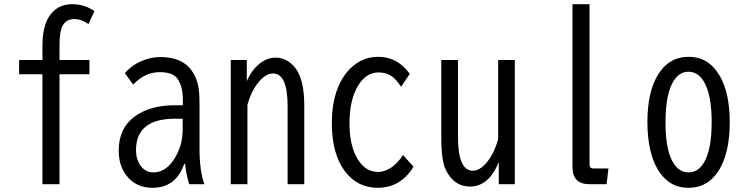

<svg xmlns="http://www.w3.org/2000/svg" viewBox="-20 -850 3540 912"><path d="M181.6 -564.9V-630.9Q181.6 -723.1 212.9 -771Q251 -830.1 322.8 -830.1Q380.4 -830.1 428.7 -797.4L399.9 -735.4Q367.2 -759.3 333.5 -759.3Q295.4 -759.3 277.8 -728.5Q262.7 -701.2 262.7 -631.8V-564.9H404.8V-497.1H262.7V24.9H181.6V-497.1H70.8V-564.9Z M848.6 -350.1V-377Q848.6 -437 824.7 -473.6Q803.2 -507.3 738.3 -507.3Q668 -507.3 612.8 -448.2L572.8 -502.9Q604 -538.1 646.5 -557.6Q693.8 -579.1 741.7 -579.1Q845.2 -579.1 890.6 -514.6Q916 -478.5 923.3 -432.6Q927.7 -404.3 927.7 -359.9V-145Q927.7 -37.6 950.7 24.9H878.9Q865.2 -16.6 858.9 -71.8H855Q816.4 42 703.6 42Q625.5 42 580.1 -17.1Q543.9 -64 543.9 -134.3Q543.9 -240.2 618.2 -295.4Q691.4 -350.1 810.5 -350.1ZM847.7 -286.1H811.5Q626 -286.1 626 -136.7Q626 -97.2 644 -68.4Q667.5 -31.2 708.5 -31.2Q765.1 -31.2 804.7 -90.3Q847.7 -154.3 847.7 -234.9Z M1152.3 -564.9V-464.8Q1173.3 -513.2 1206.1 -542Q1245.6 -576.2 1288.1 -576.2Q1344.7 -576.2 1383.3 -526.4Q1425.3 -471.7 1425.3 -348.1V24.9H1346.2V-344.2Q1346.2 -501 1277.3 -501Q1245.1 -501 1213.4 -465.8Q1175.3 -423.3 1155.3 -352.1V24.9H1076.2V-564.9Z M1944.3 -58.1Q1882.8 42 1774.4 42Q1676.3 42 1616.7 -38.6Q1556.2 -121.1 1556.2 -264.6Q1556.2 -375.5 1593.8 -453.6Q1618.2 -503.9 1655.3 -535.2Q1708.5 -580.1 1775.9 -580.1Q1869.1 -580.1 1926.3 -499L1885.3 -438Q1860.8 -474.1 1840.3 -488.3Q1814.5 -505.9 1777.8 -505.9Q1722.2 -505.9 1685.1 -449.7Q1640.1 -382.3 1640.1 -264.2Q1640.1 -173.3 1668.9 -112.8Q1707 -33.2 1775.9 -33.2Q1805.2 -33.2 1835.4 -52.2Q1869.6 -74.2 1894 -113.8Z M2076.2 -564.9H2155.3V-202.1Q2155.3 -39.1 2225.6 -39.1Q2258.3 -39.1 2290.5 -76.7Q2326.2 -118.2 2346.2 -189V-564.9H2425.3V24.9H2349.1V-80.1Q2301.8 36.1 2212.4 36.1Q2136.2 36.1 2097.7 -43Q2076.2 -86.4 2076.2 -192.9Z M2699.2 -830.1H2780.3V-67.9Q2780.3 -49.8 2798.3 -49.8H2870.1L2861.3 24.9H2779.3Q2699.2 24.9 2699.2 -57.1Z M3251.5 -580.1Q3345.7 -580.1 3397.9 -491.2Q3446.3 -409.2 3446.3 -270.5Q3446.3 -141.1 3405.8 -61Q3353.5 42 3250 42Q3157.7 42 3106 -42.5Q3055.2 -125.5 3055.2 -271Q3055.2 -409.2 3103 -491.2Q3155.3 -580.1 3251.5 -580.1ZM3249.5 -509.3Q3200.2 -509.3 3171.4 -450.7Q3141.1 -388.2 3141.1 -269Q3141.1 -161.6 3166 -100.6Q3194.8 -31.2 3250.5 -31.2Q3296.4 -31.2 3324.2 -78.6Q3360.4 -140.1 3360.4 -269Q3360.4 -394.5 3326.7 -456.5Q3298.3 -509.3 3249.5 -509.3Z"/></svg>

Font: BIZ UDGothic
Style: Regular
Weight: 400
Monospace: yes
Designer: TypeBank Co., Ltd.
Foundry: Morisawa Inc.
Version: Version 1.05